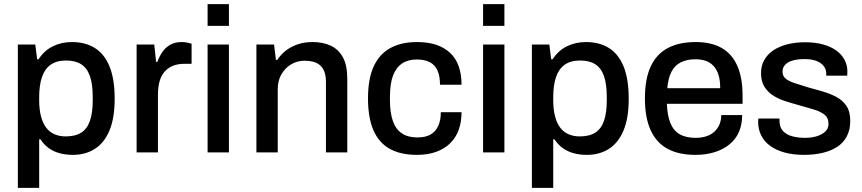

<svg xmlns="http://www.w3.org/2000/svg" viewBox="-20 -743 4203 936"><path d="M67 173V-526H152L161 -454H168Q195 -496 237 -517Q279 -538 331 -538Q396 -538 442.5 -509Q489 -480 514 -419Q539 -358 539 -261Q539 -167 513.5 -106.5Q488 -46 442 -17Q396 12 336 12Q301 12 271 4Q241 -4 217.5 -21Q194 -38 177 -64H171V173ZM300 -78Q347 -78 376 -96.5Q405 -115 418.5 -154Q432 -193 432 -253V-271Q432 -334 418 -373Q404 -412 375.5 -430Q347 -448 302 -448Q256 -448 227 -427.5Q198 -407 184.5 -367Q171 -327 171 -270V-256Q171 -209 180 -175Q189 -141 206 -119.5Q223 -98 247 -88Q271 -78 300 -78Z M646 0V-526H732L741 -441H747Q756 -466 770.5 -488Q785 -510 808.5 -524Q832 -538 866 -538Q882 -538 894.5 -535Q907 -532 914 -530V-432H879Q847 -432 822.5 -422Q798 -412 781.5 -392.5Q765 -373 757.5 -345Q750 -317 750 -282V0Z M992 -617V-723H1096V-617ZM992 0V-526H1096V0Z M1230 0V-526H1316L1325 -451H1332Q1351 -480 1377 -499Q1403 -518 1434.5 -528Q1466 -538 1504 -538Q1554 -538 1592 -520.5Q1630 -503 1651.5 -464Q1673 -425 1673 -359V0H1569V-343Q1569 -373 1561.5 -393Q1554 -413 1540 -425Q1526 -437 1507 -442Q1488 -447 1465 -447Q1429 -447 1399.5 -429.5Q1370 -412 1352 -381Q1334 -350 1334 -308V0Z M2012 12Q1933 12 1880 -17.5Q1827 -47 1800.5 -108Q1774 -169 1774 -263Q1774 -357 1801 -417.5Q1828 -478 1881.5 -508Q1935 -538 2013 -538Q2067 -538 2107 -524.5Q2147 -511 2175 -484.5Q2203 -458 2216.5 -419Q2230 -380 2230 -330H2125Q2125 -372 2113 -399Q2101 -426 2076 -439.5Q2051 -453 2011 -453Q1969 -453 1940 -433.5Q1911 -414 1896 -374.5Q1881 -335 1881 -271V-254Q1881 -193 1895.5 -152.5Q1910 -112 1939.5 -92.5Q1969 -73 2015 -73Q2055 -73 2079.5 -87.5Q2104 -102 2116.5 -129.5Q2129 -157 2129 -196H2230Q2230 -149 2216.5 -111Q2203 -73 2175.5 -45.5Q2148 -18 2107 -3Q2066 12 2012 12Z M2335 -617V-723H2439V-617ZM2335 0V-526H2439V0Z M2573 173V-526H2658L2667 -454H2674Q2701 -496 2743 -517Q2785 -538 2837 -538Q2902 -538 2948.5 -509Q2995 -480 3020 -419Q3045 -358 3045 -261Q3045 -167 3019.5 -106.5Q2994 -46 2948 -17Q2902 12 2842 12Q2807 12 2777 4Q2747 -4 2723.5 -21Q2700 -38 2683 -64H2677V173ZM2806 -78Q2853 -78 2882 -96.5Q2911 -115 2924.5 -154Q2938 -193 2938 -253V-271Q2938 -334 2924 -373Q2910 -412 2881.5 -430Q2853 -448 2808 -448Q2762 -448 2733 -427.5Q2704 -407 2690.5 -367Q2677 -327 2677 -270V-256Q2677 -209 2686 -175Q2695 -141 2712 -119.5Q2729 -98 2753 -88Q2777 -78 2806 -78Z M3370 12Q3289 12 3234.5 -17.5Q3180 -47 3152 -108Q3124 -169 3124 -263Q3124 -358 3152 -418.5Q3180 -479 3235 -508.5Q3290 -538 3372 -538Q3447 -538 3497.5 -509.5Q3548 -481 3574 -423Q3600 -365 3600 -277V-237H3231Q3233 -181 3248 -143.5Q3263 -106 3293.5 -88.5Q3324 -71 3371 -71Q3400 -71 3423 -78.5Q3446 -86 3462 -100.5Q3478 -115 3487 -135.5Q3496 -156 3496 -182H3598Q3598 -135 3582 -99Q3566 -63 3535.5 -38.5Q3505 -14 3463 -1Q3421 12 3370 12ZM3233 -313H3491Q3491 -352 3482.5 -378.5Q3474 -405 3458 -422Q3442 -439 3420 -446.5Q3398 -454 3370 -454Q3328 -454 3298.5 -439Q3269 -424 3253 -392.5Q3237 -361 3233 -313Z M3900 12Q3845 12 3803 0Q3761 -12 3733 -33Q3705 -54 3690.5 -83.5Q3676 -113 3676 -149Q3676 -154 3676.5 -158Q3677 -162 3677 -165H3780Q3780 -162 3780 -159.5Q3780 -157 3780 -154Q3780 -123 3797 -104.5Q3814 -86 3842.5 -78.5Q3871 -71 3905 -71Q3935 -71 3960.5 -78.5Q3986 -86 4002.5 -101Q4019 -116 4019 -139Q4019 -169 3998 -185Q3977 -201 3943 -210.5Q3909 -220 3872 -231Q3839 -240 3806.5 -250.5Q3774 -261 3748 -278Q3722 -295 3706 -321Q3690 -347 3690 -386Q3690 -423 3706 -451Q3722 -479 3750.5 -498Q3779 -517 3818.5 -527Q3858 -537 3905 -537Q3954 -537 3992 -526.5Q4030 -516 4056.5 -497Q4083 -478 4097 -451.5Q4111 -425 4111 -395Q4111 -389 4110.5 -382.5Q4110 -376 4110 -374H4008V-383Q4008 -403 3997 -419Q3986 -435 3962.5 -445Q3939 -455 3900 -455Q3874 -455 3854 -450.5Q3834 -446 3821 -438Q3808 -430 3801.5 -419Q3795 -408 3795 -394Q3795 -371 3811.5 -358.5Q3828 -346 3855 -337.5Q3882 -329 3913 -319Q3949 -309 3986 -298.5Q4023 -288 4054.5 -272Q4086 -256 4105.5 -228Q4125 -200 4125 -153Q4125 -110 4108 -78Q4091 -46 4060.5 -26.5Q4030 -7 3989 2.5Q3948 12 3900 12Z"/></svg>

Font: Archivo SemiBold Medium
Style: Regular
Weight: 500
Version: Version 2.001